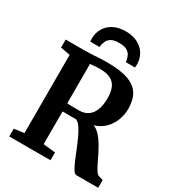

<svg xmlns="http://www.w3.org/2000/svg" viewBox="-226 -1131 1174 1272"><g transform="rotate(30 361.0 -494.5)"><path d="M39.5 0V-59.6L115.7 -69.7V-667.9L42.2 -681.7V-743H186Q218.7 -743 246 -744.8Q273.4 -746.6 299.2 -748.3Q325.1 -749.9 353.9 -749.9Q456.2 -749.9 517.2 -728.5Q578.1 -707 604.8 -663.1Q631.5 -619.2 631.5 -551.7Q631.5 -509.4 615.9 -467Q600.4 -424.5 568.5 -391.6Q536.6 -358.7 487.3 -343.6Q513.6 -332.9 535.2 -309.5Q556.8 -286.1 575 -255.9Q593.1 -225.7 608.6 -194.4Q624 -163.1 637.3 -135.5Q650.6 -108 662.9 -89.9Q675.2 -71.9 687.2 -68.9L719.8 -59V0H552.6Q540.1 0 526.7 -21.1Q513.4 -42.1 498.9 -75.9Q484.4 -109.7 469 -148.5Q453.5 -187.4 436.8 -223.7Q420 -260.1 402.4 -286.2Q384.9 -312.3 365.9 -319.9Q355.8 -319.9 341.5 -319.9Q327.1 -319.9 312 -319.9Q297 -319.9 283.8 -319.9Q270.6 -320 262.5 -320.1V-69.7L355 -59.6V0ZM355.2 -380.4Q392.1 -380.4 419.6 -398.2Q447 -416 462.1 -452.6Q477.2 -489.2 477.2 -545.5Q477.2 -591.8 463.9 -623.6Q450.5 -655.5 419.6 -671.9Q388.7 -688.2 335.7 -688.2Q321.7 -688.2 308.7 -687.4Q295.6 -686.6 284 -685.5Q272.4 -684.3 262.5 -683.3V-382.5Q272.8 -381.2 291.3 -380.7Q309.9 -380.3 328.2 -380.4Q346.4 -380.4 355.2 -380.4ZM361.5 -989.4Q416.9 -989.4 455.4 -968.4Q493.9 -947.4 514 -912.5Q534.1 -877.6 534.1 -836Q534.1 -829.9 533.8 -823.9Q533.5 -817.9 532.5 -812.3H461.5Q461.5 -814.6 461.5 -818.3Q461.5 -822.1 460.5 -826Q457.6 -841.8 449.8 -859.2Q441.9 -876.5 421.7 -888.7Q401.4 -900.9 361.5 -900.9Q321.5 -900.9 301.3 -888.7Q281.1 -876.5 273.4 -859Q265.7 -841.5 262.5 -826Q262 -822.1 261.7 -818.3Q261.5 -814.6 261.5 -812.3H190.4Q189.8 -817.9 189.3 -824.1Q188.8 -830.3 188.8 -836.4Q188.8 -877.9 208.7 -912.9Q228.7 -947.8 267.3 -968.6Q306 -989.4 361.5 -989.4Z"/></g></svg>

Font: Merriweather 7pt Light
Style: Regular
Weight: 300
Designer: Eben Sorkin
Foundry: Eben Sorkin
Version: Version 2.200;gftools[0.9.31]